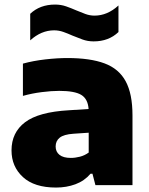

<svg xmlns="http://www.w3.org/2000/svg" viewBox="-20 -812 655 842"><path d="M226 10.5Q130.5 10.5 80.5 -35.5Q30.5 -81.5 30.5 -152.5Q30.5 -231 90 -276Q149.5 -321 282.5 -328.5L368.5 -334Q365.5 -378 336.5 -395.8Q307.5 -413.5 239.5 -413.5Q206 -413.5 162.8 -408Q119.5 -402.5 80.5 -391.5V-533Q126 -545.5 178.5 -551.5Q231 -557.5 275.5 -557.5Q375.5 -557.5 438.5 -534Q501.5 -510.5 531.2 -455.5Q561 -400.5 561 -306V0H398.5L385.5 -50H377Q350 -18.5 310.8 -4Q271.5 10.5 226 10.5ZM224 -169.5Q224 -146.5 240.8 -133Q257.5 -119.5 290.5 -119.5Q310 -119.5 330.5 -124.8Q351 -130 369 -143V-230L302 -225.5Q259.5 -222.5 241.8 -208.2Q224 -194 224 -169.5ZM390.5 -630.5Q364.5 -630.5 341.8 -638.8Q319 -647 297.5 -656Q277.5 -665 257.8 -672Q238 -679 217.5 -679Q161 -679 112.5 -635V-751.5Q155 -792 221.5 -792Q247.5 -792 270.2 -784Q293 -776 314.5 -766.5Q334.5 -758 354.2 -750.8Q374 -743.5 394.5 -743.5Q451 -743.5 499.5 -788V-671.5Q457 -630.5 390.5 -630.5Z"/></svg>

Font: Encode Sans SemiExpanded SemiExpanded ExtraBold
Style: Regular
Weight: 800
Width: 6
Designer: Multiple Designers
Foundry: Impallari Type
Version: Version 3.000; ttfautohint (v1.8.3) -l 8 -r 50 -G 200 -x 14 